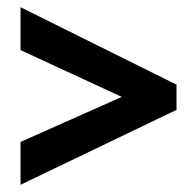

<svg xmlns="http://www.w3.org/2000/svg" viewBox="-20 -626 545 533"><path d="M37 -232V-113L470 -321V-391L37 -606V-487L318 -357Z"/></svg>

Font: Noto Sans Lao UI Cond
Style: Bold
Weight: 700
Width: 3
Designer: Monotype Design Team
Foundry: Monotype Imaging Inc.
Version: Version 2.000